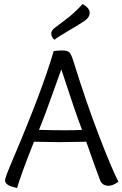

<svg xmlns="http://www.w3.org/2000/svg" viewBox="-20 -914 609 955"><path d="M391 -894Q426 -874 426 -851Q426 -828 402.5 -811.5Q379 -795 321.5 -761.5Q264 -728 251 -716Q235 -730 235 -746Q235 -762 251 -774.5Q267 -787 308.5 -818Q350 -849 391 -894ZM388 -268Q354 -357 285 -569Q276 -546 239 -441Q202 -336 174 -268Q252 -266 305 -266Q358 -266 388 -268ZM409 -209Q297 -207 273 -207Q249 -207 149 -209Q82 -40 65 21Q32 14 18.5 5Q5 -4 5 -17.5Q5 -31 48 -131Q192 -470 247 -660Q266 -663 290 -663Q314 -663 324 -654.5Q334 -646 345 -610Q408 -407 471.5 -241.5Q535 -76 569 -10Q541 10 521 10Q489 10 478 -17Q459 -66 409 -209Z"/></svg>

Font: Overlock
Style: Regular
Weight: 400
Designer: Dario Muhafara
Foundry: Dario Manuel Muhafara
Version: Version 1.001